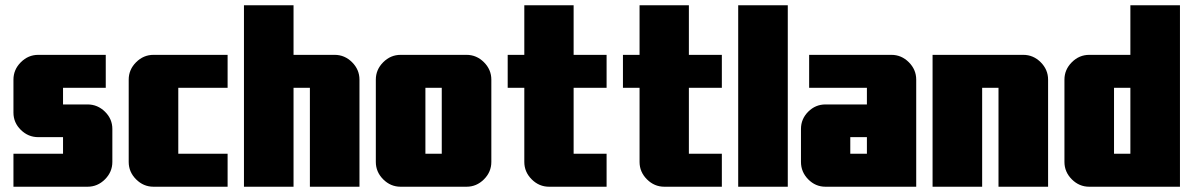

<svg xmlns="http://www.w3.org/2000/svg" viewBox="-20 -708 4525 728"><path d="M406 -94Q406 -56 378 -28Q350 0 312 0H31V-125H219V-188H125Q87 -188 59 -215.5Q31 -243 31 -281V-406Q31 -444 59 -472Q87 -500 125 -500H381V-375H219V-312H312Q350 -312 378 -284.5Q406 -257 406 -219Z M843 -125V0H562Q524 0 496 -28Q468 -56 468 -94V-406Q468 -444 496 -472Q524 -500 562 -500H843V-375H656V-125Z M1343 0H1155V-375H1093V0H905V-688H1093V-500H1249Q1287 -500 1315 -472Q1343 -444 1343 -406Z M1655 -125V-375H1593V-125ZM1843 -406V-94Q1843 -56 1815 -28Q1787 0 1749 0H1499Q1461 0 1433 -28Q1405 -56 1405 -94V-406Q1405 -444 1433 -472Q1461 -500 1499 -500H1749Q1787 -500 1815 -472Q1843 -444 1843 -406Z M2280 0H2062Q2024 0 1996 -28Q1968 -56 1968 -94V-375H1905V-500H1968V-688H2155V-500H2280V-375H2155V-125H2280Z M2717 0H2499Q2461 0 2433 -28Q2405 -56 2405 -94V-375H2342V-500H2405V-688H2592V-500H2717V-375H2592V-125H2717Z M2967 0H2779V-688H2967Z M3267 -125V-188H3204V-125ZM3454 0H3110Q3072 0 3044.5 -28Q3017 -56 3017 -94V-219Q3017 -257 3044.5 -284.5Q3072 -312 3110 -312H3267V-375H3048V-500H3360Q3398 -500 3426 -472Q3454 -444 3454 -406Z M3954 -406V0H3766V-375H3704V0H3516V-500H3860Q3898 -500 3926 -472Q3954 -444 3954 -406Z M4266 -125V-375H4204V-125ZM4454 0H4110Q4072 0 4044 -28Q4016 -56 4016 -94V-406Q4016 -444 4044 -472Q4072 -500 4110 -500H4266V-688H4454Z"/></svg>

Font: CostaRica
Style: Normal
Weight: 900
Version: Version 1.3